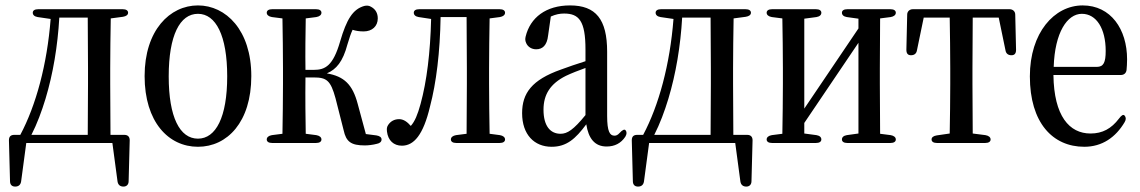

<svg xmlns="http://www.w3.org/2000/svg" viewBox="-20 -541 4209 709"><path d="M77 -13H395L414 129C416 142 424 148 436 148C448 148 455 140 455 128L459 -23C459 -36 452 -43 439 -43H388L387 -231V-289C387 -341 388 -420 389 -473L434 -479C446 -481 453 -486 453 -494C453 -502 446 -507 433 -507H121C108 -507 101 -502 101 -494C101 -486 107 -480 119 -478L167 -471C154 -303 113 -152 55 -43H33C20 -43 13 -37 13 -23L17 128C17 141 24 148 36 148C48 148 56 142 58 129ZM96 -43C117 -84 134 -130 148 -176C176 -269 193 -371 199 -476H304L305 -289V-231L304 -43Z M711 1C819 1 908 -90 908 -260C908 -430 814 -521 711 -521C607 -521 514 -429 514 -260C514 -91 602 1 711 1ZM603 -259C603 -410 644 -490 711 -490C777 -490 819 -410 819 -259C819 -108 777 -29 711 -29C644 -29 603 -108 603 -259Z M965 -26C965 -18 972 -13 985 -13H1147C1160 -13 1167 -18 1167 -26C1167 -34 1160 -40 1148 -42L1109 -47C1108 -100 1107 -181 1108 -255H1139C1186 -255 1201 -244 1219 -178L1249 -60C1258 -18 1276 -4 1327 -4C1340 -4 1357 -6 1372 -10C1383 -12 1389 -18 1389 -26C1389 -34 1382 -39 1370 -41L1331 -46L1301 -157C1282 -229 1251 -259 1187 -270C1222 -285 1246 -313 1263 -377C1270 -401 1276 -418 1282 -431C1294 -427 1307 -425 1323 -425C1354 -425 1375 -444 1375 -473C1375 -492 1367 -507 1350 -516C1342 -521 1334 -521 1325 -519C1283 -507 1260 -470 1236 -388C1210 -298 1181 -283 1139 -283H1108C1107 -342 1108 -421 1109 -473L1148 -478C1160 -480 1167 -486 1167 -494C1167 -502 1160 -507 1147 -507H985C972 -507 965 -502 965 -494C965 -486 972 -480 984 -478L1023 -473C1024 -420 1025 -341 1025 -289V-231C1025 -179 1024 -100 1023 -47L984 -42C972 -40 965 -34 965 -26Z M1464 -3C1508 -3 1543 -42 1568 -148C1591 -235 1605 -349 1607 -478H1703L1704 -289V-231L1703 -47L1664 -42C1652 -40 1645 -34 1645 -26C1645 -18 1652 -13 1665 -13H1825C1838 -13 1845 -18 1845 -26C1845 -34 1838 -40 1826 -42L1788 -47C1787 -100 1786 -179 1786 -231V-289C1786 -341 1787 -420 1788 -473L1826 -478C1838 -480 1845 -486 1845 -494C1845 -502 1838 -507 1825 -507H1528C1515 -507 1508 -502 1508 -494C1508 -486 1514 -480 1526 -478L1572 -471C1569 -347 1556 -241 1533 -157C1522 -117 1512 -93 1497 -76C1484 -91 1470 -101 1454 -101C1436 -101 1422 -93 1413 -79C1408 -71 1408 -65 1409 -55C1413 -22 1434 -3 1464 -3Z M2017 1C2072 1 2105 -28 2145 -82C2153 -30 2176 0 2220 0C2250 0 2273 -12 2289 -36C2295 -46 2295 -54 2290 -60C2286 -65 2278 -61 2268 -50C2261 -42 2255 -40 2249 -40C2232 -40 2222 -55 2222 -113V-350C2222 -470 2180 -521 2085 -521C1996 -521 1938 -476 1921 -406C1919 -397 1919 -391 1923 -382C1929 -368 1943 -359 1960 -359C1983 -359 2000 -373 2004 -410L2014 -480C2032 -488 2047 -491 2063 -491C2118 -491 2142 -464 2142 -358V-315C2110 -305 2078 -294 2051 -284C1944 -246 1908 -197 1908 -123C1908 -44 1953 1 2017 1ZM1987 -136C1987 -192 2012 -232 2070 -261C2091 -271 2117 -281 2142 -290V-116C2098 -62 2075 -47 2050 -47C2012 -47 1987 -76 1987 -136Z M2377 -13H2695L2714 129C2716 142 2724 148 2736 148C2748 148 2755 140 2755 128L2759 -23C2759 -36 2752 -43 2739 -43H2688L2687 -231V-289C2687 -341 2688 -420 2689 -473L2734 -479C2746 -481 2753 -486 2753 -494C2753 -502 2746 -507 2733 -507H2421C2408 -507 2401 -502 2401 -494C2401 -486 2407 -480 2419 -478L2467 -471C2454 -303 2413 -152 2355 -43H2333C2320 -43 2313 -37 2313 -23L2317 128C2317 141 2324 148 2336 148C2348 148 2356 142 2358 129ZM2396 -43C2417 -84 2434 -130 2448 -176C2476 -269 2493 -371 2499 -476H2604L2605 -289V-231L2604 -43Z M2811 -26C2811 -18 2818 -13 2831 -13H2993C3006 -13 3013 -18 3013 -26C3013 -34 3007 -40 2995 -42L2950 -48V-87L3150 -383V-48L3107 -42C3095 -40 3089 -34 3089 -26C3089 -18 3096 -13 3109 -13H3268C3281 -13 3288 -18 3288 -26C3288 -34 3281 -40 3269 -42L3230 -47L3229 -231V-289L3230 -473L3269 -478C3281 -480 3288 -486 3288 -494C3288 -502 3281 -507 3268 -507H3109C3096 -507 3089 -502 3089 -494C3089 -486 3095 -480 3107 -478L3150 -472V-436L2950 -140V-472L2995 -478C3007 -480 3013 -486 3013 -494C3013 -502 3006 -507 2993 -507H2831C2818 -507 2811 -502 2811 -494C2811 -486 2818 -480 2830 -478L2869 -473C2870 -420 2871 -341 2871 -289V-231C2871 -179 2870 -100 2869 -47L2830 -42C2818 -40 2811 -34 2811 -26Z M3330 -487 3327 -357C3327 -343 3333 -337 3344 -337C3356 -337 3364 -343 3366 -355L3391 -476H3487C3488 -422 3489 -342 3489 -289V-231C3489 -179 3488 -101 3487 -48L3439 -41C3427 -39 3420 -34 3420 -26C3420 -18 3427 -13 3440 -13H3618C3631 -13 3638 -18 3638 -26C3638 -34 3631 -40 3619 -42L3572 -48L3571 -231V-289L3572 -476H3668L3693 -355C3695 -343 3703 -337 3715 -337C3726 -337 3732 -343 3732 -357L3729 -487C3729 -499 3720 -507 3708 -507H3351C3339 -507 3330 -499 3330 -487Z M3984 1C4050 1 4100 -34 4133 -90C4139 -100 4138 -108 4133 -114C4128 -120 4121 -115 4112 -103C4084 -66 4051 -48 4007 -48C3929 -48 3872 -112 3870 -264H4118C4130 -264 4138 -270 4140 -282C4141 -294 4142 -306 4142 -322C4142 -433 4082 -521 3978 -521C3873 -521 3783 -420 3783 -259C3783 -88 3867 1 3984 1ZM3871 -294C3875 -421 3921 -490 3975 -490C4029 -490 4063 -435 4063 -353C4063 -310 4055 -294 4030 -294Z"/></svg>

Font: 寒蝉锦书宋 CompactLight
Style: Bold
Weight: 400
Width: 4
Designer: 寒蝉锦书宋{Warren} 思源宋体{Ryoko NISHIZUKA 西塚涼子 (kana & ideographs); Frank Grießhammer (Latin, Greek & Cyrillic); Wenlong ZHANG 
Foundry: Adobe & ChillType
Version: Version 2.000;Glyphs 3.1.1 (3135)